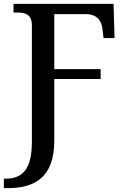

<svg xmlns="http://www.w3.org/2000/svg" viewBox="-35 -734 654 994"><path d="M-15 240H4C149 240 246 181 246 -6V-325H486V-376H246V-661H409C466 -661 491 -628 496 -581L501 -537H558L553 -714H35V-669H56C96 -669 130 -660 130 -603V1C130 144 80 191 -6 191H-15Z"/></svg>

Font: Noto Serif Thai Medium
Style: Regular
Weight: 500
Designer: Monotype Design Team
Foundry: Monotype Imaging Inc.
Version: Version 1.901;PS 001.901;hotconv 1.0.88;makeotf.lib2.5.64775